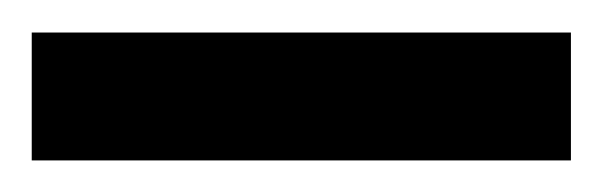

<svg xmlns="http://www.w3.org/2000/svg" viewBox="-20 -687 380 121"><path d="M0 -585.9V-666.5H339.8V-585.9Z"/></svg>

Font: Charis SIL APac
Style: Bold
Weight: 700
Foundry: SIL International
Version: Version 5.000